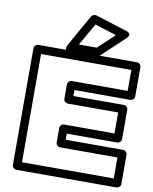

<svg xmlns="http://www.w3.org/2000/svg" viewBox="-103 -1036 909 1137"><g transform="rotate(10 351.0 -467.0)"><path d="M49.8 0V-701.2Q49.8 -711.9 57.9 -719Q65.9 -726.1 75.2 -726.1H668Q678.7 -726.1 685.8 -718.3Q692.9 -710.4 692.9 -701.2V-524.9Q692.9 -514.2 685.1 -507.1Q677.2 -500 668 -500H332V-463.9H634.8Q645.5 -463.9 652.8 -456.1Q660.2 -448.2 660.2 -439V-263.2Q660.2 -252.4 652.1 -245.1Q644 -237.8 634.8 -237.8H332V-201.2H676.8Q687.5 -201.2 694.8 -193.1Q702.1 -185.1 702.1 -175.8V0Q702.1 10.7 694.1 17.8Q686 24.9 676.8 24.9H75.2Q64.5 24.9 57.1 17.1Q49.8 9.3 49.8 0ZM100.1 -24.9H651.9V-150.9H307.1Q297.9 -150.9 290 -158Q282.2 -165 282.2 -175.8V-263.2Q282.2 -272.5 289.3 -280.3Q296.4 -288.1 307.1 -288.1H609.9V-414.1H307.1Q297.9 -414.1 290 -421.1Q282.2 -428.2 282.2 -439V-524.9Q282.2 -534.2 289.3 -542Q296.4 -549.8 307.1 -549.8H643.1V-675.8H100.1ZM246.1 -756.8 353 -945.8Q357.4 -953.1 366 -956.5Q374.5 -960 382.8 -958L573.2 -897.9Q575.2 -897.5 577.9 -896.7Q580.6 -896 585.9 -892.6Q591.3 -889.2 593.8 -884.8Q596.2 -880.4 594 -872.6Q591.8 -864.7 582 -856L444.8 -727.1Q436.5 -720.2 428.2 -720.2H268.1Q268.1 -720.7 263.7 -720Q259.3 -719.2 253.9 -721.2Q248.5 -723.1 243.9 -726.1Q239.3 -729 239.5 -737.1Q239.7 -745.1 246.1 -756.8ZM311 -770H418L517.1 -862.8L387.2 -903.8Z"/></g></svg>

Font: Trueno Black Outline
Style: Regular
Weight: 900
Width: 6
Designer: Julieta Ulanovsky
Foundry: Julieta Ulanovsky
Version: Version 3.001b | FøM Fix